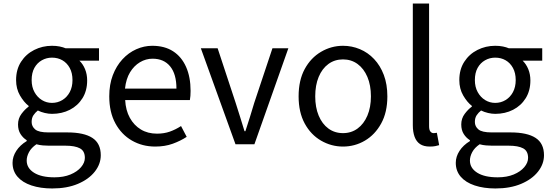

<svg xmlns="http://www.w3.org/2000/svg" viewBox="-20 -816 3111 1086"><path d="M275 250Q209 250 158 233Q107 216 79 183.5Q51 151 51 105Q51 70 72 37.5Q93 5 131 -18V-23Q110 -36 96 -58Q82 -80 82 -112Q82 -146 101.5 -172Q121 -198 142 -213V-217Q115 -238 93 -276Q71 -314 71 -363Q71 -423 99 -466.5Q127 -510 173.5 -533.5Q220 -557 274 -557Q298 -557 317.5 -553Q337 -549 351 -543H540V-473H429Q449 -454 461 -425Q473 -396 473 -361Q473 -303 446.5 -260.5Q420 -218 375 -195Q330 -172 274 -172Q255 -172 233.5 -177Q212 -182 194 -191Q179 -179 169 -164Q159 -149 159 -126Q159 -101 179 -84Q199 -67 254 -67H361Q455 -67 502.5 -36Q550 -5 550 62Q550 112 516 155Q482 198 420.5 224Q359 250 275 250ZM274 -234Q306 -234 332.5 -250Q359 -266 374.5 -295Q390 -324 390 -363Q390 -403 374.5 -431.5Q359 -460 333 -475Q307 -490 274 -490Q243 -490 216.5 -475Q190 -460 174.5 -432Q159 -404 159 -363Q159 -324 175 -295Q191 -266 217 -250Q243 -234 274 -234ZM288 187Q340 187 378.5 171Q417 155 438.5 129.5Q460 104 460 77Q460 38 432 23Q404 8 350 8H256Q241 8 222.5 6.5Q204 5 186 0Q157 20 144 44.5Q131 69 131 92Q131 135 172.5 161Q214 187 288 187Z M858 13Q785 13 726 -21Q667 -55 632.5 -118.5Q598 -182 598 -271Q598 -338 618 -390.5Q638 -443 672.5 -480.5Q707 -518 751 -537.5Q795 -557 841 -557Q911 -557 959 -526Q1007 -495 1032.5 -437.5Q1058 -380 1058 -302Q1058 -287 1057 -274Q1056 -261 1054 -250H688Q691 -192 714.5 -149.5Q738 -107 777 -83.5Q816 -60 868 -60Q908 -60 940.5 -71.5Q973 -83 1004 -103L1036 -42Q1001 -19 957 -3Q913 13 858 13ZM687 -315H978Q978 -397 942.5 -440.5Q907 -484 843 -484Q805 -484 771.5 -464Q738 -444 715.5 -407Q693 -370 687 -315Z M1312 0 1116 -543H1211L1313 -234Q1326 -194 1338.5 -153.5Q1351 -113 1363 -74H1368Q1381 -113 1393.5 -153.5Q1406 -194 1418 -234L1521 -543H1611L1419 0Z M1920 13Q1854 13 1796 -20.5Q1738 -54 1703.5 -117.5Q1669 -181 1669 -271Q1669 -362 1703.5 -425.5Q1738 -489 1796 -523Q1854 -557 1920 -557Q1970 -557 2015.5 -538Q2061 -519 2096 -482Q2131 -445 2151 -392Q2171 -339 2171 -271Q2171 -181 2136 -117.5Q2101 -54 2044 -20.5Q1987 13 1920 13ZM1920 -63Q1967 -63 2002.5 -89Q2038 -115 2058 -162Q2078 -209 2078 -271Q2078 -334 2058 -381Q2038 -428 2002.5 -454Q1967 -480 1920 -480Q1873 -480 1837.5 -454Q1802 -428 1782.5 -381Q1763 -334 1763 -271Q1763 -209 1782.5 -162Q1802 -115 1837.5 -89Q1873 -63 1920 -63Z M2411 13Q2377 13 2356 -1Q2335 -15 2325 -42.5Q2315 -70 2315 -108V-796H2407V-102Q2407 -81 2414.5 -72Q2422 -63 2432 -63Q2436 -63 2440 -63.5Q2444 -64 2451 -65L2464 5Q2454 8 2442 10.5Q2430 13 2411 13Z M2782 250Q2716 250 2665 233Q2614 216 2586 183.5Q2558 151 2558 105Q2558 70 2579 37.5Q2600 5 2638 -18V-23Q2617 -36 2603 -58Q2589 -80 2589 -112Q2589 -146 2608.5 -172Q2628 -198 2649 -213V-217Q2622 -238 2600 -276Q2578 -314 2578 -363Q2578 -423 2606 -466.5Q2634 -510 2680.5 -533.5Q2727 -557 2781 -557Q2805 -557 2824.5 -553Q2844 -549 2858 -543H3047V-473H2936Q2956 -454 2968 -425Q2980 -396 2980 -361Q2980 -303 2953.5 -260.5Q2927 -218 2882 -195Q2837 -172 2781 -172Q2762 -172 2740.5 -177Q2719 -182 2701 -191Q2686 -179 2676 -164Q2666 -149 2666 -126Q2666 -101 2686 -84Q2706 -67 2761 -67H2868Q2962 -67 3009.5 -36Q3057 -5 3057 62Q3057 112 3023 155Q2989 198 2927.5 224Q2866 250 2782 250ZM2781 -234Q2813 -234 2839.5 -250Q2866 -266 2881.5 -295Q2897 -324 2897 -363Q2897 -403 2881.5 -431.5Q2866 -460 2840 -475Q2814 -490 2781 -490Q2750 -490 2723.5 -475Q2697 -460 2681.5 -432Q2666 -404 2666 -363Q2666 -324 2682 -295Q2698 -266 2724 -250Q2750 -234 2781 -234ZM2795 187Q2847 187 2885.5 171Q2924 155 2945.5 129.5Q2967 104 2967 77Q2967 38 2939 23Q2911 8 2857 8H2763Q2748 8 2729.5 6.5Q2711 5 2693 0Q2664 20 2651 44.5Q2638 69 2638 92Q2638 135 2679.5 161Q2721 187 2795 187Z"/></svg>

Font: Noto Sans SC Thin
Style: Regular
Weight: 400
Version: Version 2.004-H2;hotconv 1.0.118;makeotfexe 2.5.65603